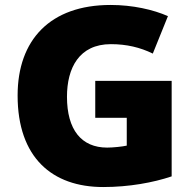

<svg xmlns="http://www.w3.org/2000/svg" viewBox="-20 -744 780 774"><path d="M364 -418V-269H491V-157C474 -153 435 -149 412 -149C308 -149 250 -221 250 -354C250 -470 299 -566 427 -566C490 -566 545 -553 596 -528L657 -679C598 -705 515 -724 426 -724C182 -724 51 -583 51 -359C51 -109 190 10 396 10C500 10 598 -8 672 -33V-418Z"/></svg>

Font: Noto Sans Lao UI Blk
Style: Regular
Weight: 900
Designer: Monotype Design Team
Foundry: Monotype Imaging Inc.
Version: Version 2.000